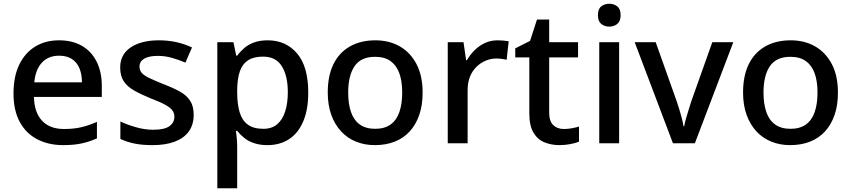

<svg xmlns="http://www.w3.org/2000/svg" viewBox="-20 -764 4540 1024"><path d="M295 -549Q366 -549 417 -519.5Q468 -490 495.5 -435Q523 -380 523 -305V-247H161Q163 -164 204.5 -120Q246 -76 321 -76Q373 -76 413.5 -85.5Q454 -95 497 -114V-26Q457 -8 415.5 1Q374 10 317 10Q239 10 179 -21Q119 -52 85.5 -113.5Q52 -175 52 -265Q52 -356 82.5 -419Q113 -482 167.5 -515.5Q222 -549 295 -549ZM295 -467Q238 -467 203.5 -430Q169 -393 163 -325H417Q417 -367 404 -399Q391 -431 364 -449Q337 -467 295 -467Z M1013 -152Q1013 -99 987 -63Q961 -27 912 -8.5Q863 10 794 10Q737 10 696.5 1.5Q656 -7 622 -23V-116Q658 -99 705 -85.5Q752 -72 797 -72Q857 -72 883.5 -91Q910 -110 910 -142Q910 -160 900 -174.5Q890 -189 862.5 -204.5Q835 -220 782 -240Q731 -261 695 -281.5Q659 -302 640 -330.5Q621 -359 621 -404Q621 -474 677.5 -511.5Q734 -549 827 -549Q876 -549 919.5 -539.5Q963 -530 1004 -511L969 -430Q934 -445 897 -455.5Q860 -466 822 -466Q774 -466 749 -451Q724 -436 724 -409Q724 -390 735.5 -376Q747 -362 776 -348Q805 -334 855 -314Q905 -295 940.5 -275Q976 -255 994.5 -226Q1013 -197 1013 -152Z M1408 -549Q1505 -549 1564.5 -479Q1624 -409 1624 -270Q1624 -179 1597 -116Q1570 -53 1521 -21.5Q1472 10 1407 10Q1366 10 1335 -0.5Q1304 -11 1282.5 -28.5Q1261 -46 1245 -66H1238Q1241 -48 1243 -23.5Q1245 1 1245 20V240H1139V-539H1225L1240 -467H1245Q1261 -489 1283 -508Q1305 -527 1336 -538Q1367 -549 1408 -549ZM1383 -462Q1333 -462 1303 -442.5Q1273 -423 1259.5 -384.5Q1246 -346 1245 -287V-271Q1245 -209 1258 -165.5Q1271 -122 1301.5 -99.5Q1332 -77 1385 -77Q1430 -77 1458.5 -101.5Q1487 -126 1501 -170Q1515 -214 1515 -272Q1515 -360 1483 -411Q1451 -462 1383 -462Z M2234 -270Q2234 -203 2216 -151Q2198 -99 2165 -63Q2132 -27 2085 -8.5Q2038 10 1979 10Q1925 10 1879 -8.5Q1833 -27 1799.5 -63Q1766 -99 1747 -151Q1728 -203 1728 -271Q1728 -360 1758.5 -422Q1789 -484 1846.5 -516.5Q1904 -549 1982 -549Q2056 -549 2112.5 -516.5Q2169 -484 2201.5 -422Q2234 -360 2234 -270ZM1837 -270Q1837 -210 1852 -166.5Q1867 -123 1899 -100Q1931 -77 1981 -77Q2031 -77 2063 -100Q2095 -123 2110 -166.5Q2125 -210 2125 -270Q2125 -332 2109.5 -374Q2094 -416 2062.5 -438.5Q2031 -461 1980 -461Q1905 -461 1871 -411Q1837 -361 1837 -270Z M2634 -549Q2648 -549 2665 -547.5Q2682 -546 2693 -544L2682 -445Q2671 -448 2656 -450Q2641 -452 2628 -452Q2598 -452 2570.5 -440.5Q2543 -429 2521 -407.5Q2499 -386 2486.5 -355Q2474 -324 2474 -284V0H2368V-539H2452L2466 -443H2470Q2487 -472 2511 -496Q2535 -520 2566 -534.5Q2597 -549 2634 -549Z M2987 -76Q3008 -76 3030 -80Q3052 -84 3068 -89V-9Q3051 -1 3022 4.5Q2993 10 2964 10Q2920 10 2883.5 -5Q2847 -20 2825 -57Q2803 -94 2803 -160V-458H2728V-506L2807 -546L2844 -660H2909V-539H3063V-458H2909V-162Q2909 -118 2930.5 -97Q2952 -76 2987 -76Z M3282 -539V0H3176V-539ZM3230 -744Q3254 -744 3272 -730Q3290 -716 3290 -683Q3290 -651 3272 -636.5Q3254 -622 3230 -622Q3204 -622 3186.5 -636.5Q3169 -651 3169 -683Q3169 -716 3186.5 -730Q3204 -744 3230 -744Z M3569 0 3365 -539H3477L3589 -224Q3596 -204 3603.5 -179Q3611 -154 3617 -131Q3623 -108 3625 -91H3629Q3632 -108 3638.5 -131.5Q3645 -155 3653 -179.5Q3661 -204 3667 -224L3779 -539H3891L3686 0Z M4449 -270Q4449 -203 4431 -151Q4413 -99 4380 -63Q4347 -27 4300 -8.5Q4253 10 4194 10Q4140 10 4094 -8.5Q4048 -27 4014.5 -63Q3981 -99 3962 -151Q3943 -203 3943 -271Q3943 -360 3973.5 -422Q4004 -484 4061.5 -516.5Q4119 -549 4197 -549Q4271 -549 4327.5 -516.5Q4384 -484 4416.5 -422Q4449 -360 4449 -270ZM4052 -270Q4052 -210 4067 -166.5Q4082 -123 4114 -100Q4146 -77 4196 -77Q4246 -77 4278 -100Q4310 -123 4325 -166.5Q4340 -210 4340 -270Q4340 -332 4324.5 -374Q4309 -416 4277.5 -438.5Q4246 -461 4195 -461Q4120 -461 4086 -411Q4052 -361 4052 -270Z"/></svg>

Font: Noto Sans Thai Medium
Style: Regular
Weight: 500
Designer: Monotype Design Team
Foundry: Monotype Imaging Inc.
Version: Version 2.001